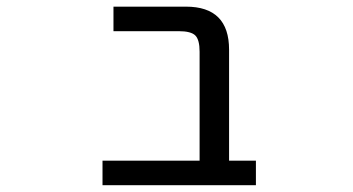

<svg xmlns="http://www.w3.org/2000/svg" viewBox="-20 -544 1040 566"><path d="M568.4 -391.6Q568.4 -426.8 555.7 -439.5Q543 -452.1 506.8 -452.1H314.5V-524.4H528.3Q655.3 -524.4 655.3 -397.5V-70.3H734.4V2H282.2V-70.3H568.4Z"/></svg>

Font: Gen Shin Gothic Monospace Regular
Style: Regular
Weight: 400
Designer: [Source Han Sans]
Ryoko NISHIZUKA  (kana & ideographs); Paul D. Hunt (Latin, Greek & Cyrillic); Wenlong ZHANG  (bopomofo
Version: Version 1.002.20150607